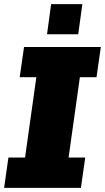

<svg xmlns="http://www.w3.org/2000/svg" viewBox="-25 -915 511 935"><path d="M445 -539H364L309 -148H390L369 0H-5L16 -148H97L152 -539H71L92 -686H466ZM356 -748H204L224 -895H376Z"/></svg>

Font: Chivo Black Italic
Style: Regular
Weight: 900
Italic angle: -8.05°
Designer: Hector Gatti
Foundry: Omnibus-Type
Version: Version 1.007